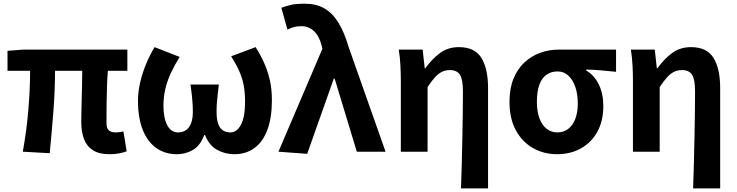

<svg xmlns="http://www.w3.org/2000/svg" viewBox="-20 -832 4043 1053"><path d="M580.2 13.8Q523.4 13.8 489.4 -8.2Q455.4 -30.2 440.5 -69.9Q425.7 -109.6 425.7 -163.7Q425.7 -179 426.3 -209.8Q426.9 -240.7 427.9 -280.8Q428.9 -321 429.9 -363.4Q430.9 -405.9 431.1 -443.6H281.8Q281.8 -338.4 272.8 -221.1Q263.7 -103.9 252.7 8.2L105 0Q125.9 -114.4 135.5 -229.8Q145.1 -345.3 145.1 -443.6H21.2V-553.2L104.1 -559.8H678.5V-443.6H571.4Q568.4 -403.9 566.9 -359.3Q565.4 -314.7 564.8 -273.5Q564.2 -232.3 564.1 -201.5Q564 -170.6 564 -157.7Q564 -128.1 576.9 -117Q589.8 -105.8 615 -105.8Q628.3 -105.8 656.9 -111L674.8 -2.2Q659.7 4.1 635.1 8.9Q610.5 13.8 580.2 13.8Z M949.2 13.8Q885.9 13.8 837.9 -19.7Q789.9 -53.3 763.3 -118.7Q736.8 -184.1 736.8 -279.6Q736.8 -329.2 749 -381Q761.2 -432.9 781.8 -482.5Q802.4 -532.1 827.9 -573.5L965.3 -519.8Q937 -474.4 917.1 -431.5Q897.2 -388.7 886.8 -344.6Q876.4 -300.6 876.4 -251.4Q876.4 -185.1 897.1 -145.4Q917.9 -105.8 956.7 -105.8Q981.5 -105.8 999.5 -117.9Q1017.4 -129.9 1027.5 -154.9Q1037.6 -180 1037.6 -219.1Q1037.6 -244.6 1036 -266.4Q1034.4 -288.2 1031.9 -312.6Q1029.3 -336.9 1024.8 -368.4H1180.3Q1176.7 -336.9 1173.8 -312.6Q1170.8 -288.2 1169.3 -266.4Q1167.7 -244.6 1167.7 -219.1Q1167.7 -176.8 1177 -151.8Q1186.3 -126.8 1203.6 -116.3Q1220.8 -105.8 1244.2 -105.8Q1279.1 -105.8 1301.6 -148.2Q1324 -190.6 1324 -273.8Q1324 -322.7 1316.9 -361.9Q1309.8 -401.1 1293 -439.6Q1276.2 -478.1 1247.9 -523.3L1381.8 -573.5Q1408.4 -531.7 1428.4 -487.4Q1448.3 -443.2 1459.8 -393.2Q1471.2 -343.1 1471.2 -283.1Q1471.2 -187.8 1447 -121.6Q1422.8 -55.4 1376.4 -20.8Q1330 13.8 1264.5 13.8Q1215.1 13.8 1171.2 -10Q1127.3 -33.8 1104.4 -91.5H1100.4Q1078.5 -33.8 1038.5 -10Q998.4 13.8 949.2 13.8Z M1664.8 11.7 1507.1 0 1748.2 -564.7 1743.9 -582.6Q1730.6 -634.6 1701.6 -661.5Q1672.5 -688.4 1633.9 -688.4Q1608.7 -688.4 1591.6 -683.3Q1574.6 -678.2 1556.5 -669.6L1523 -789.2Q1548.7 -799.3 1576.4 -805.5Q1604.1 -811.7 1651 -811.7Q1713.3 -811.7 1758 -786.5Q1802.6 -761.4 1835.2 -709Q1867.8 -656.6 1891.8 -574.8L2094.6 0H1936.9L1815.4 -400.6H1810.6Z M2508.3 201.1Q2510.9 135.1 2512.6 63Q2514.2 -9 2515.8 -79.8Q2517.4 -150.6 2518.1 -214.8Q2518.9 -278.9 2518.9 -330.9Q2518.9 -396 2502.6 -421.9Q2486.3 -447.7 2446.7 -447.7Q2423.7 -447.7 2404 -438.2Q2384.3 -428.7 2365.6 -408.2Q2346.9 -387.7 2325 -354.4V0H2178.3V-392.9Q2178.3 -426.4 2176.2 -470.4Q2174.1 -514.3 2167 -559.8H2298L2309.4 -457.2H2312.2Q2350.2 -510 2394 -541.8Q2437.8 -573.5 2496.5 -573.5Q2583.9 -573.5 2620.3 -514.3Q2656.7 -455 2656.7 -349.1V201.1Z M3035.1 13.8Q2963.6 13.8 2904.3 -19.3Q2845 -52.3 2809.6 -116.7Q2774.2 -181.1 2774.2 -273.4Q2774.2 -346.7 2796.2 -400.5Q2818.2 -454.2 2856 -489.4Q2893.9 -524.6 2941.9 -542.2Q2989.9 -559.8 3042 -559.8H3358.7V-438.2Q3312.7 -442.7 3275.9 -446.2Q3239 -449.6 3194.6 -450.4V-445.6Q3238.9 -420.1 3263.8 -369.5Q3288.8 -318.8 3288.8 -250.8Q3288.8 -168.7 3256.1 -109.3Q3223.4 -50 3165.8 -18.1Q3108.3 13.8 3035.1 13.8ZM3036.6 -105.8Q3070.9 -105.8 3096 -124.8Q3121.1 -143.7 3135 -179.6Q3148.9 -215.4 3148.9 -265.6Q3148.9 -313.5 3135.9 -353.1Q3123 -392.7 3098.1 -416.4Q3073.2 -440.2 3037.1 -440.2Q3003.8 -440.2 2978.3 -423Q2952.9 -405.9 2938.7 -368.9Q2924.5 -331.9 2924.5 -273.4Q2924.5 -220.9 2938.6 -183.1Q2952.7 -145.3 2978 -125.6Q3003.3 -105.8 3036.6 -105.8Z M3781.3 201.1Q3783.9 135.1 3785.6 63Q3787.2 -9 3788.8 -79.8Q3790.4 -150.6 3791.1 -214.8Q3791.9 -278.9 3791.9 -330.9Q3791.9 -396 3775.6 -421.9Q3759.3 -447.7 3719.7 -447.7Q3696.7 -447.7 3677 -438.2Q3657.3 -428.7 3638.6 -408.2Q3619.9 -387.7 3598 -354.4V0H3451.3V-392.9Q3451.3 -426.4 3449.2 -470.4Q3447.1 -514.3 3440 -559.8H3571L3582.4 -457.2H3585.2Q3623.2 -510 3667 -541.8Q3710.8 -573.5 3769.5 -573.5Q3856.9 -573.5 3893.3 -514.3Q3929.7 -455 3929.7 -349.1V201.1Z"/></svg>

Font: Noto Sans SC Thin
Style: Regular
Weight: 100
Designer: Ryoko NISHIZUKA 西塚涼子 (kana, bopomofo & ideographs); Paul D. Hunt (Latin, Greek & Cyrillic); Sandoll Communications 산돌커뮤니
Foundry: Adobe
Version: Version 2.004-H2;hotconv 1.0.118;makeotfexe 2.5.65603